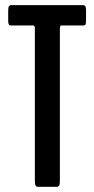

<svg xmlns="http://www.w3.org/2000/svg" viewBox="-20 -722 364 742"><path d="M127 0Q121.1 0 117.9 -4.6Q114.7 -9.3 114.7 -23.4V-611.3Q114.7 -623.5 109.4 -623.5H24.4Q19.5 -623.5 17.3 -624.3Q15.1 -625 13.4 -629.2Q11.7 -633.3 11.7 -642.1V-680.7Q11.7 -693.8 14.6 -698Q17.6 -702.1 24.4 -702.1H300.3Q306.6 -702.1 309.6 -698Q312.5 -693.8 312.5 -680.7V-642.1Q312.5 -629.9 309.8 -626.7Q307.1 -623.5 300.3 -623.5H216.8Q211.4 -623.5 211.4 -611.3V-23.4Q211.4 -8.8 208.3 -4.4Q205.1 0 198.7 0Z"/></svg>

Font: BenchNine
Style: Bold
Weight: 700
Version: Version 1 ; ttfautohint (v0.92.18-e454-dirty) -l 8 -r 50 -G 